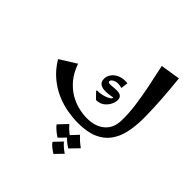

<svg xmlns="http://www.w3.org/2000/svg" viewBox="-266 -917 1387 1387"><g transform="rotate(45 427.5 -223.5)"><path d="M474 7Q424 7 367 -2.5Q310 -12 252 -36.5Q194 -61 140.5 -105Q87 -149 45 -218L171 -297Q195 -228 233 -183Q271 -138 316 -111.5Q361 -85 407.5 -74Q454 -63 495 -63Q579 -63 630.5 -106.5Q682 -150 683 -232Q685 -297 674.5 -376.5Q664 -456 646.5 -542Q629 -628 610 -713L761 -737Q771 -644 778 -543.5Q785 -443 785 -354Q785 -273 770.5 -207Q756 -141 721 -93Q686 -45 625.5 -19Q565 7 474 7ZM448 -203 402 -250 404 -257Q429 -256 456.5 -262.5Q484 -269 504 -280Q524 -291 525 -304Q509 -301 485 -297.5Q461 -294 437 -296Q413 -298 396.5 -311Q380 -324 380 -354Q380 -379 396.5 -402.5Q413 -426 445 -440Q477 -454 523 -449L516 -394Q474 -406 447 -394.5Q420 -383 420 -368Q420 -356 434 -355Q448 -354 469 -356.5Q490 -359 511 -358.5Q532 -358 546 -348Q560 -338 560 -312Q560 -293 547.5 -267Q535 -241 510 -222Q485 -203 448 -203ZM444 186Q424 173 404.5 157Q385 141 371 123L434 56Q448 72 462 85Q476 98 493 111L544 56Q561 75 578.5 90.5Q596 106 617 121L554 186Q537 176 521 163.5Q505 151 492 137ZM506 290Q487 278 469 264Q451 250 439 233L496 173Q511 190 527 204Q543 218 563 231Z"/></g></svg>

Font: Marhey
Style: Regular
Weight: 400
Designer: Nur Syamsi & Bustanul Arifin
Foundry: Namelatype
Version: Version 1.000; ttfautohint (v1.8.4.7-5d5b)